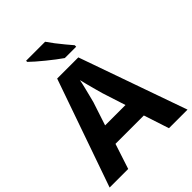

<svg xmlns="http://www.w3.org/2000/svg" viewBox="-257 -1070 1206 1206"><g transform="rotate(-45 346.0 -467.0)"><path d="M527 0 472 -168H220L165 0H0L251 -717H439L692 0ZM387 -451Q383 -466 374.5 -496Q366 -526 358 -557.5Q350 -589 345 -609Q341 -586 333.5 -556Q326 -526 319 -498Q312 -470 307 -451L256 -296H437ZM361 -934Q376 -912 396.5 -885Q417 -858 439 -832Q461 -806 477 -787V-774H376Q357 -787 331.5 -806.5Q306 -826 279.5 -847.5Q253 -869 229.5 -889.5Q206 -910 192 -924V-934Z"/></g></svg>

Font: Noto Sans Lao UI
Style: Regular
Weight: 400
Designer: Monotype Design Team
Foundry: Monotype Imaging Inc.
Version: Version 2.000